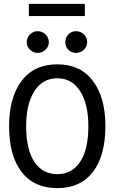

<svg xmlns="http://www.w3.org/2000/svg" viewBox="-20 -960 590 991"><path d="M276 11Q156 11 91.5 -72.5Q27 -156 27 -309Q27 -457 91.5 -542.5Q156 -628 276 -628Q395 -628 459.5 -542.5Q524 -457 524 -309Q524 -156 459.5 -72.5Q395 11 276 11ZM276 -61Q351 -61 393.5 -124.5Q436 -188 436 -309Q436 -423 393.5 -489.5Q351 -556 276 -556Q200 -556 157.5 -489.5Q115 -423 115 -309Q115 -188 157.5 -124.5Q200 -61 276 -61ZM174 -687Q151 -687 134.5 -703.5Q118 -720 118 -742Q118 -765 134.5 -782Q151 -799 174 -799Q199 -799 215.5 -782Q232 -765 232 -742Q232 -720 215 -703.5Q198 -687 174 -687ZM372 -687Q349 -687 333 -703Q317 -719 317 -742Q317 -766 333 -782.5Q349 -799 372 -799Q397 -799 413.5 -782Q430 -765 430 -742Q430 -720 413 -703.5Q396 -687 372 -687ZM129 -877V-940H418V-877Z"/></svg>

Font: Inconsolata SemiExpanded Medium
Style: Regular
Weight: 500
Width: 6
Monospace: yes
Designer: Raph Levien, Cyreal, Brenton Simpson
Foundry: Raph Levien, Cyreal, Google
Version: Version 3.001; ttfautohint (v1.8.2.53-6de2)